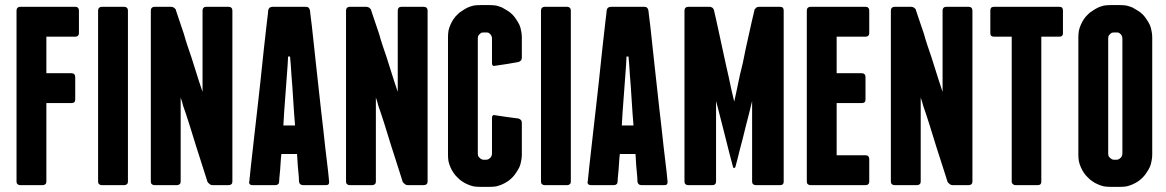

<svg xmlns="http://www.w3.org/2000/svg" viewBox="-20 -727 4580 754"><path d="M276.4 -700.2Q276.4 -700.2 248 -700.2Q219.7 -700.2 183.6 -700.2Q138.7 -700.2 98.6 -700.2Q58.6 -700.2 58.6 -700.2Q58.6 -700.2 58.6 -700.2Q58.6 -700.2 58.6 -700.2Q52.7 -700.2 48.8 -696.3Q44.9 -692.4 44.9 -685.5Q44.9 -685.5 44.9 -647.5Q44.9 -608.4 44.9 -546.9Q44.9 -514.6 44.9 -476.6Q44.9 -439.5 44.9 -400.4Q44.9 -352.5 44.9 -303.7Q44.9 -254.9 44.9 -210Q44.9 -127.9 44.9 -70.3Q44.9 -13.7 44.9 -13.7Q44.9 -13.7 44.9 -13.7Q44.9 -13.7 44.9 -13.7Q44.9 -6.8 48.8 -3.9Q52.7 0 58.6 0Q58.6 0 103.5 0Q148.4 0 148.4 0Q148.4 0 148.4 0Q148.4 0 148.4 0Q154.3 0 158.2 -3.9Q162.1 -6.8 162.1 -13.7Q162.1 -13.7 162.1 -53.7Q162.1 -93.8 162.1 -144.5Q162.1 -208 162.1 -264.6Q162.1 -322.3 162.1 -322.3Q162.1 -322.3 174.8 -322.3Q187.5 -322.3 204.1 -322.3Q224.6 -322.3 243.2 -322.3Q260.7 -322.3 260.7 -322.3Q260.7 -322.3 260.7 -322.3Q260.7 -322.3 260.7 -322.3Q267.6 -322.3 271.5 -325.2Q275.4 -329.1 275.4 -335.9Q275.4 -335.9 275.4 -380.9Q275.4 -424.8 275.4 -424.8Q275.4 -424.8 275.4 -424.8Q275.4 -424.8 275.4 -424.8Q275.4 -431.6 271.5 -435.5Q267.6 -439.5 260.7 -439.5Q260.7 -439.5 243.2 -439.5Q224.6 -439.5 204.1 -439.5Q187.5 -439.5 174.8 -439.5Q162.1 -439.5 162.1 -439.5Q162.1 -439.5 162.1 -458Q162.1 -476.6 162.1 -500Q162.1 -530.3 162.1 -556.6Q162.1 -583 162.1 -583Q162.1 -583 183.6 -583Q204.1 -583 227.5 -583Q247.1 -583 261.7 -583Q276.4 -583 276.4 -583Q276.4 -583 276.4 -583Q276.4 -583 276.4 -583Q283.2 -583 286.1 -586.9Q290 -589.8 290 -596.7Q290 -596.7 290 -641.6Q290 -685.5 290 -685.5Q290 -685.5 290 -685.5Q290 -685.5 290 -685.5Q290 -692.4 286.1 -696.3Q283.2 -700.2 276.4 -700.2Q276.4 -700.2 276.4 -700.2Q276.4 -700.2 276.4 -700.2Z M482.4 -685.5Q482.4 -685.5 482.4 -685.5Q482.4 -685.5 482.4 -685.5Q482.4 -692.4 478.5 -696.3Q474.6 -700.2 468.8 -700.2Q468.8 -700.2 423.8 -700.2Q378.9 -700.2 378.9 -700.2Q378.9 -700.2 378.9 -700.2Q378.9 -700.2 378.9 -700.2Q373 -700.2 369.1 -696.3Q365.2 -692.4 365.2 -685.5Q365.2 -685.5 365.2 -647.5Q365.2 -608.4 365.2 -546.9Q365.2 -514.6 365.2 -476.6Q365.2 -439.5 365.2 -400.4Q365.2 -352.5 365.2 -303.7Q365.2 -254.9 365.2 -210Q365.2 -127.9 365.2 -70.3Q365.2 -13.7 365.2 -13.7Q365.2 -13.7 365.2 -13.7Q365.2 -13.7 365.2 -13.7Q365.2 -6.8 369.1 -3.9Q373 0 378.9 0Q378.9 0 423.8 0Q468.8 0 468.8 0Q468.8 0 468.8 0Q468.8 0 468.8 0Q474.6 0 478.5 -3.9Q482.4 -6.8 482.4 -13.7Q482.4 -13.7 482.4 -52.7Q482.4 -91.8 482.4 -153.3Q482.4 -185.5 482.4 -222.7Q482.4 -260.7 482.4 -299.8Q482.4 -347.7 482.4 -396.5Q482.4 -445.3 482.4 -490.2Q482.4 -572.3 482.4 -628.9Q482.4 -685.5 482.4 -685.5Z M877.9 -700.2Q877.9 -700.2 834 -700.2Q789.1 -700.2 789.1 -700.2Q789.1 -700.2 789.1 -700.2Q789.1 -700.2 789.1 -700.2Q782.2 -700.2 779.3 -696.3Q775.4 -692.4 775.4 -685.5Q775.4 -685.5 775.4 -627Q775.4 -567.4 775.4 -502Q775.4 -449.2 775.4 -407.2Q775.4 -366.2 775.4 -366.2Q775.4 -366.2 761.7 -407.2Q748 -449.2 731.4 -502.9Q723.6 -525.4 715.8 -548.8Q708 -572.3 702.1 -593.8Q688.5 -632.8 679.7 -660.2Q670.9 -686.5 670.9 -686.5Q670.9 -686.5 670.9 -686.5Q670.9 -686.5 670.9 -686.5Q670.9 -689.5 668.9 -691.4Q667 -693.4 664.1 -696.3Q661.1 -698.2 658.2 -699.2Q655.3 -700.2 652.3 -700.2Q652.3 -700.2 619.1 -700.2Q585.9 -700.2 585.9 -700.2Q585.9 -700.2 585.9 -700.2Q585.9 -700.2 585.9 -700.2Q580.1 -700.2 576.2 -696.3Q572.3 -692.4 572.3 -685.5Q572.3 -685.5 572.3 -647.5Q572.3 -608.4 572.3 -546.9Q572.3 -514.6 572.3 -476.6Q572.3 -439.5 572.3 -400.4Q572.3 -352.5 572.3 -303.7Q572.3 -254.9 572.3 -210Q572.3 -127.9 572.3 -70.3Q572.3 -13.7 572.3 -13.7Q572.3 -13.7 572.3 -13.7Q572.3 -13.7 572.3 -13.7Q572.3 -6.8 576.2 -3.9Q580.1 0 585.9 0Q585.9 0 630.9 0Q675.8 0 675.8 0Q675.8 0 675.8 0Q675.8 0 675.8 0Q681.6 0 685.5 -3.9Q689.5 -6.8 689.5 -13.7Q689.5 -13.7 689.5 -56.6Q689.5 -98.6 689.5 -154.3Q689.5 -198.2 689.5 -241.2Q689.5 -284.2 689.5 -311.5Q689.5 -327.1 689.5 -335Q689.5 -343.8 689.5 -343.8Q689.5 -343.8 692.4 -335Q695.3 -327.1 699.2 -311.5Q709 -284.2 722.7 -241.2Q736.3 -197.3 750 -153.3Q767.6 -98.6 781.2 -55.7Q794.9 -12.7 794.9 -12.7Q794.9 -12.7 794.9 -12.7Q794.9 -12.7 794.9 -12.7Q795.9 -10.7 797.9 -8.8Q800.8 -5.9 803.7 -3.9Q805.7 -2 808.6 -1Q811.5 0 814.5 0Q814.5 0 846.7 0Q877.9 0 877.9 0Q877.9 0 877.9 0Q877.9 0 877.9 0Q884.8 0 888.7 -3.9Q892.6 -6.8 892.6 -13.7Q892.6 -13.7 892.6 -52.7Q892.6 -91.8 892.6 -153.3Q892.6 -185.5 892.6 -222.7Q892.6 -260.7 892.6 -299.8Q892.6 -347.7 892.6 -396.5Q892.6 -445.3 892.6 -490.2Q892.6 -572.3 892.6 -628.9Q892.6 -685.5 892.6 -685.5Q892.6 -685.5 892.6 -685.5Q892.6 -685.5 892.6 -685.5Q892.6 -692.4 888.7 -696.3Q884.8 -700.2 877.9 -700.2Q877.9 -700.2 877.9 -700.2Q877.9 -700.2 877.9 -700.2Z M1197.3 -685.5Q1197.3 -685.5 1197.3 -685.5Q1197.3 -685.5 1197.3 -685.5Q1196.3 -692.4 1192.4 -696.3Q1188.5 -700.2 1181.6 -700.2Q1181.6 -700.2 1157.2 -700.2Q1131.8 -700.2 1105.5 -700.2Q1083 -700.2 1066.4 -700.2Q1049.8 -700.2 1049.8 -700.2Q1049.8 -700.2 1049.8 -700.2Q1049.8 -700.2 1049.8 -700.2Q1043 -700.2 1038.1 -696.3Q1034.2 -692.4 1033.2 -685.5Q1033.2 -685.5 1032.2 -673.8Q1031.2 -662.1 1028.3 -641.6Q1024.4 -602.5 1016.6 -538.1Q1009.8 -473.6 1002 -400.4Q996.1 -352.5 991.2 -303.7Q985.4 -254.9 980.5 -210Q970.7 -127.9 964.8 -70.3Q959 -13.7 959 -13.7Q959 -13.7 959 -13.7Q959 -13.7 959 -13.7Q958 -12.7 958 -11.7Q958 -6.8 960.9 -3.9Q963.9 0 970.7 0Q970.7 0 1015.6 0Q1061.5 0 1061.5 0Q1061.5 0 1061.5 0Q1061.5 0 1061.5 0Q1068.4 0 1072.3 -3.9Q1076.2 -6.8 1076.2 -13.7Q1076.2 -13.7 1077.1 -28.3Q1078.1 -42 1080.1 -59.6Q1082 -82 1083 -102.5Q1085 -122.1 1085 -122.1Q1085 -122.1 1115.2 -122.1Q1146.5 -122.1 1146.5 -122.1Q1146.5 -122.1 1147.5 -108.4Q1148.4 -93.8 1149.4 -76.2Q1151.4 -53.7 1153.3 -34.2Q1154.3 -13.7 1154.3 -13.7Q1154.3 -13.7 1154.3 -13.7Q1154.3 -13.7 1154.3 -13.7Q1155.3 -6.8 1159.2 -3.9Q1163.1 0 1169.9 0Q1169.9 0 1214.8 0Q1260.7 0 1260.7 0Q1260.7 0 1260.7 0Q1260.7 0 1260.7 0Q1267.6 0 1270.5 -3.9Q1272.5 -6.8 1272.5 -11.7Q1272.5 -12.7 1272.5 -13.7Q1272.5 -13.7 1268.6 -52.7Q1263.7 -91.8 1256.8 -152.3Q1252.9 -185.5 1249 -223.6Q1245.1 -260.7 1240.2 -299.8Q1230.5 -388.7 1220.7 -476.6Q1210.9 -564.5 1205.1 -621.1Q1201.2 -651.4 1199.2 -668.9Q1197.3 -685.5 1197.3 -685.5ZM1092.8 -234.4Q1092.8 -234.4 1095.7 -284.2Q1099.6 -334 1103.5 -389.6Q1106.4 -434.6 1109.4 -469.7Q1111.3 -504.9 1111.3 -504.9Q1111.3 -504.9 1115.2 -504.9Q1119.1 -504.9 1119.1 -504.9Q1119.1 -504.9 1122.1 -469.7Q1124 -434.6 1127.9 -389.6Q1131.8 -334 1134.8 -284.2Q1138.7 -234.4 1138.7 -234.4Q1138.7 -234.4 1115.2 -234.4Q1092.8 -234.4 1092.8 -234.4Z M1644.5 -700.2Q1644.5 -700.2 1600.6 -700.2Q1555.7 -700.2 1555.7 -700.2Q1555.7 -700.2 1555.7 -700.2Q1555.7 -700.2 1555.7 -700.2Q1548.8 -700.2 1545.9 -696.3Q1542 -692.4 1542 -685.5Q1542 -685.5 1542 -627Q1542 -567.4 1542 -502Q1542 -449.2 1542 -407.2Q1542 -366.2 1542 -366.2Q1542 -366.2 1528.3 -407.2Q1514.6 -449.2 1498 -502.9Q1490.2 -525.4 1482.4 -548.8Q1474.6 -572.3 1468.8 -593.8Q1455.1 -632.8 1446.3 -660.2Q1437.5 -686.5 1437.5 -686.5Q1437.5 -686.5 1437.5 -686.5Q1437.5 -686.5 1437.5 -686.5Q1437.5 -689.5 1435.5 -691.4Q1433.6 -693.4 1430.7 -696.3Q1427.7 -698.2 1424.8 -699.2Q1421.9 -700.2 1418.9 -700.2Q1418.9 -700.2 1385.7 -700.2Q1352.5 -700.2 1352.5 -700.2Q1352.5 -700.2 1352.5 -700.2Q1352.5 -700.2 1352.5 -700.2Q1346.7 -700.2 1342.8 -696.3Q1338.9 -692.4 1338.9 -685.5Q1338.9 -685.5 1338.9 -647.5Q1338.9 -608.4 1338.9 -546.9Q1338.9 -514.6 1338.9 -476.6Q1338.9 -439.5 1338.9 -400.4Q1338.9 -352.5 1338.9 -303.7Q1338.9 -254.9 1338.9 -210Q1338.9 -127.9 1338.9 -70.3Q1338.9 -13.7 1338.9 -13.7Q1338.9 -13.7 1338.9 -13.7Q1338.9 -13.7 1338.9 -13.7Q1338.9 -6.8 1342.8 -3.9Q1346.7 0 1352.5 0Q1352.5 0 1397.5 0Q1442.4 0 1442.4 0Q1442.4 0 1442.4 0Q1442.4 0 1442.4 0Q1448.2 0 1452.1 -3.9Q1456.1 -6.8 1456.1 -13.7Q1456.1 -13.7 1456.1 -56.6Q1456.1 -98.6 1456.1 -154.3Q1456.1 -198.2 1456.1 -241.2Q1456.1 -284.2 1456.1 -311.5Q1456.1 -327.1 1456.1 -335Q1456.1 -343.8 1456.1 -343.8Q1456.1 -343.8 1459 -335Q1461.9 -327.1 1465.8 -311.5Q1475.6 -284.2 1489.3 -241.2Q1502.9 -197.3 1516.6 -153.3Q1534.2 -98.6 1547.9 -55.7Q1561.5 -12.7 1561.5 -12.7Q1561.5 -12.7 1561.5 -12.7Q1561.5 -12.7 1561.5 -12.7Q1562.5 -10.7 1564.5 -8.8Q1567.4 -5.9 1570.3 -3.9Q1572.3 -2 1575.2 -1Q1578.1 0 1581.1 0Q1581.1 0 1613.3 0Q1644.5 0 1644.5 0Q1644.5 0 1644.5 0Q1644.5 0 1644.5 0Q1651.4 0 1655.3 -3.9Q1659.2 -6.8 1659.2 -13.7Q1659.2 -13.7 1659.2 -52.7Q1659.2 -91.8 1659.2 -153.3Q1659.2 -185.5 1659.2 -222.7Q1659.2 -260.7 1659.2 -299.8Q1659.2 -347.7 1659.2 -396.5Q1659.2 -445.3 1659.2 -490.2Q1659.2 -572.3 1659.2 -628.9Q1659.2 -685.5 1659.2 -685.5Q1659.2 -685.5 1659.2 -685.5Q1659.2 -685.5 1659.2 -685.5Q1659.2 -692.4 1655.3 -696.3Q1651.4 -700.2 1644.5 -700.2Q1644.5 -700.2 1644.5 -700.2Q1644.5 -700.2 1644.5 -700.2Z M1903.3 -707Q1903.3 -707 1883.8 -707Q1865.2 -707 1865.2 -707Q1865.2 -707 1865.2 -707Q1865.2 -707 1865.2 -707Q1852.5 -707 1839.8 -705.1Q1827.1 -702.1 1816.4 -697.3Q1804.7 -691.4 1794.9 -684.6Q1784.2 -678.7 1776.4 -669.9Q1767.6 -662.1 1760.7 -651.4Q1753.9 -641.6 1749 -629.9Q1744.1 -619.1 1741.2 -606.4Q1739.3 -593.8 1739.3 -581.1Q1739.3 -581.1 1739.3 -521.5Q1739.3 -461.9 1739.3 -384.8Q1739.3 -323.2 1739.3 -262.7Q1739.3 -202.1 1739.3 -164.1Q1739.3 -143.6 1739.3 -130.9Q1739.3 -119.1 1739.3 -119.1Q1739.3 -119.1 1739.3 -119.1Q1739.3 -119.1 1739.3 -119.1Q1739.3 -106.4 1741.2 -93.8Q1744.1 -81.1 1749 -70.3Q1753.9 -58.6 1760.7 -48.8Q1767.6 -38.1 1776.4 -30.3Q1784.2 -21.5 1794.9 -14.6Q1804.7 -7.8 1816.4 -2.9Q1827.1 2 1839.8 4.9Q1852.5 6.8 1865.2 6.8Q1865.2 6.8 1883.8 6.8Q1903.3 6.8 1903.3 6.8Q1903.3 6.8 1903.3 6.8Q1903.3 6.8 1903.3 6.8Q1916 6.8 1928.7 4.9Q1940.4 2 1952.1 -2.9Q1962.9 -7.8 1973.6 -14.6Q1983.4 -21.5 1992.2 -30.3Q2000 -38.1 2006.8 -48.8Q2013.7 -58.6 2019.5 -70.3Q2024.4 -81.1 2026.4 -93.8Q2029.3 -106.4 2029.3 -119.1Q2029.3 -119.1 2029.3 -134.8Q2029.3 -151.4 2029.3 -171.9Q2029.3 -198.2 2029.3 -220.7Q2029.3 -244.1 2029.3 -244.1Q2029.3 -244.1 2029.3 -244.1Q2029.3 -244.1 2029.3 -244.1Q2029.3 -251 2026.4 -254.9Q2022.5 -259.8 2015.6 -261.7Q2015.6 -261.7 1970.7 -267.6Q1924.8 -274.4 1924.8 -274.4Q1924.8 -274.4 1924.8 -274.4Q1924.8 -274.4 1924.8 -274.4Q1918 -276.4 1915 -273.4Q1912.1 -270.5 1912.1 -263.7Q1912.1 -263.7 1912.1 -238.3Q1912.1 -212.9 1912.1 -183.6Q1912.1 -160.2 1912.1 -142.6Q1912.1 -124 1912.1 -124Q1912.1 -124 1912.1 -124Q1912.1 -124 1912.1 -124Q1912.1 -119.1 1910.2 -115.2Q1909.2 -110.4 1905.3 -107.4Q1901.4 -103.5 1897.5 -101.6Q1893.6 -99.6 1887.7 -99.6Q1887.7 -99.6 1883.8 -99.6Q1879.9 -99.6 1879.9 -99.6Q1879.9 -99.6 1879.9 -99.6Q1879.9 -99.6 1879.9 -99.6Q1875 -99.6 1871.1 -101.6Q1867.2 -103.5 1863.3 -107.4Q1859.4 -110.4 1857.4 -115.2Q1856.4 -119.1 1856.4 -124Q1856.4 -124 1856.4 -182.6Q1856.4 -240.2 1856.4 -316.4Q1856.4 -348.6 1856.4 -380.9Q1856.4 -414.1 1856.4 -443.4Q1856.4 -500 1856.4 -538.1Q1856.4 -576.2 1856.4 -576.2Q1856.4 -576.2 1856.4 -576.2Q1856.4 -576.2 1856.4 -576.2Q1856.4 -581.1 1857.4 -585Q1859.4 -588.9 1863.3 -592.8Q1867.2 -596.7 1871.1 -598.6Q1875 -599.6 1879.9 -599.6Q1879.9 -599.6 1883.8 -599.6Q1887.7 -599.6 1887.7 -599.6Q1887.7 -599.6 1887.7 -599.6Q1887.7 -599.6 1887.7 -599.6Q1893.6 -599.6 1897.5 -598.6Q1901.4 -596.7 1905.3 -592.8Q1909.2 -588.9 1910.2 -585Q1912.1 -581.1 1912.1 -576.2Q1912.1 -576.2 1912.1 -527.3Q1912.1 -478.5 1912.1 -478.5Q1912.1 -478.5 1912.1 -478.5Q1912.1 -478.5 1912.1 -478.5Q1912.1 -472.7 1915 -469.7Q1918 -466.8 1924.8 -468.8Q1924.8 -468.8 1970.7 -475.6Q2015.6 -483.4 2015.6 -483.4Q2015.6 -483.4 2015.6 -483.4Q2015.6 -483.4 2015.6 -483.4Q2022.5 -485.4 2026.4 -490.2Q2029.3 -494.1 2029.3 -501Q2029.3 -501 2029.3 -541Q2029.3 -581.1 2029.3 -581.1Q2029.3 -581.1 2029.3 -581.1Q2029.3 -581.1 2029.3 -581.1Q2029.3 -593.8 2026.4 -606.4Q2024.4 -619.1 2019.5 -629.9Q2013.7 -641.6 2006.8 -651.4Q2000 -662.1 1992.2 -669.9Q1983.4 -678.7 1973.6 -684.6Q1962.9 -691.4 1952.1 -697.3Q1940.4 -702.1 1928.7 -705.1Q1916 -707 1903.3 -707Q1903.3 -707 1903.3 -707Q1903.3 -707 1903.3 -707Z M2221.7 -685.5Q2221.7 -685.5 2221.7 -685.5Q2221.7 -685.5 2221.7 -685.5Q2221.7 -692.4 2217.8 -696.3Q2213.9 -700.2 2208 -700.2Q2208 -700.2 2163.1 -700.2Q2118.2 -700.2 2118.2 -700.2Q2118.2 -700.2 2118.2 -700.2Q2118.2 -700.2 2118.2 -700.2Q2112.3 -700.2 2108.4 -696.3Q2104.5 -692.4 2104.5 -685.5Q2104.5 -685.5 2104.5 -647.5Q2104.5 -608.4 2104.5 -546.9Q2104.5 -514.6 2104.5 -476.6Q2104.5 -439.5 2104.5 -400.4Q2104.5 -352.5 2104.5 -303.7Q2104.5 -254.9 2104.5 -210Q2104.5 -127.9 2104.5 -70.3Q2104.5 -13.7 2104.5 -13.7Q2104.5 -13.7 2104.5 -13.7Q2104.5 -13.7 2104.5 -13.7Q2104.5 -6.8 2108.4 -3.9Q2112.3 0 2118.2 0Q2118.2 0 2163.1 0Q2208 0 2208 0Q2208 0 2208 0Q2208 0 2208 0Q2213.9 0 2217.8 -3.9Q2221.7 -6.8 2221.7 -13.7Q2221.7 -13.7 2221.7 -52.7Q2221.7 -91.8 2221.7 -153.3Q2221.7 -185.5 2221.7 -222.7Q2221.7 -260.7 2221.7 -299.8Q2221.7 -347.7 2221.7 -396.5Q2221.7 -445.3 2221.7 -490.2Q2221.7 -572.3 2221.7 -628.9Q2221.7 -685.5 2221.7 -685.5Z M2526.4 -685.5Q2526.4 -685.5 2526.4 -685.5Q2526.4 -685.5 2526.4 -685.5Q2525.4 -692.4 2521.5 -696.3Q2517.6 -700.2 2510.7 -700.2Q2510.7 -700.2 2486.3 -700.2Q2460.9 -700.2 2434.6 -700.2Q2412.1 -700.2 2395.5 -700.2Q2378.9 -700.2 2378.9 -700.2Q2378.9 -700.2 2378.9 -700.2Q2378.9 -700.2 2378.9 -700.2Q2372.1 -700.2 2367.2 -696.3Q2363.3 -692.4 2362.3 -685.5Q2362.3 -685.5 2361.3 -673.8Q2360.4 -662.1 2357.4 -641.6Q2353.5 -602.5 2345.7 -538.1Q2338.9 -473.6 2331.1 -400.4Q2325.2 -352.5 2320.3 -303.7Q2314.5 -254.9 2309.6 -210Q2299.8 -127.9 2293.9 -70.3Q2288.1 -13.7 2288.1 -13.7Q2288.1 -13.7 2288.1 -13.7Q2288.1 -13.7 2288.1 -13.7Q2287.1 -12.7 2287.1 -11.7Q2287.1 -6.8 2290 -3.9Q2293 0 2299.8 0Q2299.8 0 2344.7 0Q2390.6 0 2390.6 0Q2390.6 0 2390.6 0Q2390.6 0 2390.6 0Q2397.5 0 2401.4 -3.9Q2405.3 -6.8 2405.3 -13.7Q2405.3 -13.7 2406.2 -28.3Q2407.2 -42 2409.2 -59.6Q2411.1 -82 2412.1 -102.5Q2414.1 -122.1 2414.1 -122.1Q2414.1 -122.1 2444.3 -122.1Q2475.6 -122.1 2475.6 -122.1Q2475.6 -122.1 2476.6 -108.4Q2477.5 -93.8 2478.5 -76.2Q2480.5 -53.7 2482.4 -34.2Q2483.4 -13.7 2483.4 -13.7Q2483.4 -13.7 2483.4 -13.7Q2483.4 -13.7 2483.4 -13.7Q2484.4 -6.8 2488.3 -3.9Q2492.2 0 2499 0Q2499 0 2543.9 0Q2589.8 0 2589.8 0Q2589.8 0 2589.8 0Q2589.8 0 2589.8 0Q2596.7 0 2599.6 -3.9Q2601.6 -6.8 2601.6 -11.7Q2601.6 -12.7 2601.6 -13.7Q2601.6 -13.7 2597.7 -52.7Q2592.8 -91.8 2585.9 -152.3Q2582 -185.5 2578.1 -223.6Q2574.2 -260.7 2569.3 -299.8Q2559.6 -388.7 2549.8 -476.6Q2540 -564.5 2534.2 -621.1Q2530.3 -651.4 2528.3 -668.9Q2526.4 -685.5 2526.4 -685.5ZM2421.9 -234.4Q2421.9 -234.4 2424.8 -284.2Q2428.7 -334 2432.6 -389.6Q2435.5 -434.6 2438.5 -469.7Q2440.4 -504.9 2440.4 -504.9Q2440.4 -504.9 2444.3 -504.9Q2448.2 -504.9 2448.2 -504.9Q2448.2 -504.9 2451.2 -469.7Q2453.1 -434.6 2457 -389.6Q2460.9 -334 2463.9 -284.2Q2467.8 -234.4 2467.8 -234.4Q2467.8 -234.4 2444.3 -234.4Q2421.9 -234.4 2421.9 -234.4Z M3043.9 -700.2Q3043.9 -700.2 3002 -700.2Q2959 -700.2 2959 -700.2Q2959 -700.2 2959 -700.2Q2959 -700.2 2959 -700.2Q2956.1 -700.2 2954.1 -699.2Q2951.2 -698.2 2949.2 -696.3Q2947.3 -693.4 2944.3 -691.4Q2942.4 -688.5 2942.4 -685.5Q2942.4 -685.5 2931.6 -639.6Q2921.9 -593.8 2908.2 -534.2Q2902.3 -507.8 2897.5 -481.4Q2891.6 -456.1 2885.7 -432.6Q2876 -387.7 2870.1 -358.4Q2863.3 -328.1 2863.3 -328.1Q2863.3 -328.1 2852.5 -374Q2842.8 -420.9 2829.1 -480.5Q2819.3 -528.3 2808.6 -575.2Q2797.9 -622.1 2792 -651.4Q2788.1 -668 2786.1 -676.8Q2784.2 -685.5 2784.2 -685.5Q2784.2 -685.5 2784.2 -685.5Q2784.2 -685.5 2784.2 -685.5Q2783.2 -688.5 2782.2 -691.4Q2780.3 -693.4 2778.3 -696.3Q2775.4 -698.2 2772.5 -699.2Q2770.5 -700.2 2766.6 -700.2Q2766.6 -700.2 2724.6 -700.2Q2681.6 -700.2 2681.6 -700.2Q2681.6 -700.2 2681.6 -700.2Q2681.6 -700.2 2681.6 -700.2Q2675.8 -700.2 2671.9 -696.3Q2668 -692.4 2668 -685.5Q2668 -685.5 2668 -647.5Q2668 -608.4 2668 -546.9Q2668 -514.6 2668 -476.6Q2668 -439.5 2668 -400.4Q2668 -352.5 2668 -303.7Q2668 -254.9 2668 -210Q2668 -127.9 2668 -70.3Q2668 -13.7 2668 -13.7Q2668 -13.7 2668 -13.7Q2668 -13.7 2668 -13.7Q2668 -6.8 2671.9 -3.9Q2675.8 0 2681.6 0Q2681.6 0 2730.5 0Q2778.3 0 2778.3 0Q2778.3 0 2778.3 0Q2778.3 0 2778.3 0Q2785.2 0 2788.1 -3.9Q2792 -6.8 2792 -13.7Q2792 -13.7 2792 -54.7Q2792 -95.7 2792 -148.4Q2792 -212.9 2792 -271.5Q2792 -330.1 2792 -330.1Q2792 -330.1 2800.8 -296.9Q2809.6 -263.7 2820.3 -220.7Q2834 -167 2845.7 -120.1Q2858.4 -72.3 2858.4 -72.3Q2858.4 -72.3 2858.4 -72.3Q2858.4 -72.3 2858.4 -72.3Q2858.4 -69.3 2860.4 -68.4Q2861.3 -67.4 2863.3 -67.4Q2864.3 -67.4 2866.2 -68.4Q2867.2 -69.3 2868.2 -72.3Q2868.2 -72.3 2877 -105.5Q2884.8 -138.7 2896.5 -181.6Q2909.2 -234.4 2921.9 -282.2Q2933.6 -330.1 2933.6 -330.1Q2933.6 -330.1 2933.6 -271.5Q2933.6 -212.9 2933.6 -148.4Q2933.6 -95.7 2933.6 -54.7Q2933.6 -13.7 2933.6 -13.7Q2933.6 -13.7 2933.6 -13.7Q2933.6 -13.7 2933.6 -13.7Q2933.6 -6.8 2937.5 -3.9Q2941.4 0 2948.2 0Q2948.2 0 2996.1 0Q3043.9 0 3043.9 0Q3043.9 0 3043.9 0Q3043.9 0 3043.9 0Q3050.8 0 3054.7 -3.9Q3057.6 -6.8 3057.6 -13.7Q3057.6 -13.7 3057.6 -52.7Q3057.6 -91.8 3057.6 -153.3Q3057.6 -185.5 3057.6 -222.7Q3057.6 -260.7 3057.6 -299.8Q3057.6 -347.7 3057.6 -396.5Q3057.6 -445.3 3057.6 -490.2Q3057.6 -572.3 3057.6 -628.9Q3057.6 -685.5 3057.6 -685.5Q3057.6 -685.5 3057.6 -685.5Q3057.6 -685.5 3057.6 -685.5Q3057.6 -692.4 3054.7 -696.3Q3050.8 -700.2 3043.9 -700.2Q3043.9 -700.2 3043.9 -700.2Q3043.9 -700.2 3043.9 -700.2Z M3379.9 -117.2Q3379.9 -117.2 3365.2 -117.2Q3350.6 -117.2 3331.1 -117.2Q3307.6 -117.2 3287.1 -117.2Q3265.6 -117.2 3265.6 -117.2Q3265.6 -117.2 3265.6 -155.3Q3265.6 -193.4 3265.6 -234.4Q3265.6 -269.5 3265.6 -295.9Q3265.6 -322.3 3265.6 -322.3Q3265.6 -322.3 3278.3 -322.3Q3291 -322.3 3307.6 -322.3Q3328.1 -322.3 3346.7 -322.3Q3364.3 -322.3 3364.3 -322.3Q3364.3 -322.3 3364.3 -322.3Q3364.3 -322.3 3364.3 -322.3Q3371.1 -322.3 3375 -325.2Q3378.9 -329.1 3378.9 -335.9Q3378.9 -335.9 3378.9 -380.9Q3378.9 -424.8 3378.9 -424.8Q3378.9 -424.8 3378.9 -424.8Q3378.9 -424.8 3378.9 -424.8Q3378.9 -431.6 3375 -435.5Q3371.1 -439.5 3364.3 -439.5Q3364.3 -439.5 3346.7 -439.5Q3328.1 -439.5 3307.6 -439.5Q3291 -439.5 3278.3 -439.5Q3265.6 -439.5 3265.6 -439.5Q3265.6 -439.5 3265.6 -458Q3265.6 -476.6 3265.6 -500Q3265.6 -530.3 3265.6 -556.6Q3265.6 -583 3265.6 -583Q3265.6 -583 3287.1 -583Q3307.6 -583 3331.1 -583Q3350.6 -583 3365.2 -583Q3379.9 -583 3379.9 -583Q3379.9 -583 3379.9 -583Q3379.9 -583 3379.9 -583Q3386.7 -583 3389.6 -586.9Q3393.6 -589.8 3393.6 -596.7Q3393.6 -596.7 3393.6 -641.6Q3393.6 -685.5 3393.6 -685.5Q3393.6 -685.5 3393.6 -685.5Q3393.6 -685.5 3393.6 -685.5Q3393.6 -692.4 3389.6 -696.3Q3386.7 -700.2 3379.9 -700.2Q3379.9 -700.2 3351.6 -700.2Q3323.2 -700.2 3287.1 -700.2Q3242.2 -700.2 3202.1 -700.2Q3162.1 -700.2 3162.1 -700.2Q3162.1 -700.2 3162.1 -700.2Q3162.1 -700.2 3162.1 -700.2Q3156.2 -700.2 3152.3 -696.3Q3148.4 -692.4 3148.4 -685.5Q3148.4 -685.5 3148.4 -647.5Q3148.4 -608.4 3148.4 -546.9Q3148.4 -514.6 3148.4 -476.6Q3148.4 -439.5 3148.4 -400.4Q3148.4 -352.5 3148.4 -303.7Q3148.4 -254.9 3148.4 -210Q3148.4 -127.9 3148.4 -70.3Q3148.4 -13.7 3148.4 -13.7Q3148.4 -13.7 3148.4 -13.7Q3148.4 -13.7 3148.4 -13.7Q3148.4 -6.8 3152.3 -3.9Q3156.2 0 3162.1 0Q3162.1 0 3190.4 0Q3218.8 0 3254.9 0Q3299.8 0 3339.8 0Q3379.9 0 3379.9 0Q3379.9 0 3379.9 0Q3379.9 0 3379.9 0Q3386.7 0 3389.6 -3.9Q3393.6 -6.8 3393.6 -13.7Q3393.6 -13.7 3393.6 -58.6Q3393.6 -102.5 3393.6 -102.5Q3393.6 -102.5 3393.6 -102.5Q3393.6 -102.5 3393.6 -102.5Q3393.6 -109.4 3389.6 -113.3Q3386.7 -117.2 3379.9 -117.2Q3379.9 -117.2 3379.9 -117.2Q3379.9 -117.2 3379.9 -117.2Z M3784.2 -700.2Q3784.2 -700.2 3740.2 -700.2Q3695.3 -700.2 3695.3 -700.2Q3695.3 -700.2 3695.3 -700.2Q3695.3 -700.2 3695.3 -700.2Q3688.5 -700.2 3685.5 -696.3Q3681.6 -692.4 3681.6 -685.5Q3681.6 -685.5 3681.6 -627Q3681.6 -567.4 3681.6 -502Q3681.6 -449.2 3681.6 -407.2Q3681.6 -366.2 3681.6 -366.2Q3681.6 -366.2 3668 -407.2Q3654.3 -449.2 3637.7 -502.9Q3629.9 -525.4 3622.1 -548.8Q3614.3 -572.3 3608.4 -593.8Q3594.7 -632.8 3585.9 -660.2Q3577.1 -686.5 3577.1 -686.5Q3577.1 -686.5 3577.1 -686.5Q3577.1 -686.5 3577.1 -686.5Q3577.1 -689.5 3575.2 -691.4Q3573.2 -693.4 3570.3 -696.3Q3567.4 -698.2 3564.5 -699.2Q3561.5 -700.2 3558.6 -700.2Q3558.6 -700.2 3525.4 -700.2Q3492.2 -700.2 3492.2 -700.2Q3492.2 -700.2 3492.2 -700.2Q3492.2 -700.2 3492.2 -700.2Q3486.3 -700.2 3482.4 -696.3Q3478.5 -692.4 3478.5 -685.5Q3478.5 -685.5 3478.5 -647.5Q3478.5 -608.4 3478.5 -546.9Q3478.5 -514.6 3478.5 -476.6Q3478.5 -439.5 3478.5 -400.4Q3478.5 -352.5 3478.5 -303.7Q3478.5 -254.9 3478.5 -210Q3478.5 -127.9 3478.5 -70.3Q3478.5 -13.7 3478.5 -13.7Q3478.5 -13.7 3478.5 -13.7Q3478.5 -13.7 3478.5 -13.7Q3478.5 -6.8 3482.4 -3.9Q3486.3 0 3492.2 0Q3492.2 0 3537.1 0Q3582 0 3582 0Q3582 0 3582 0Q3582 0 3582 0Q3587.9 0 3591.8 -3.9Q3595.7 -6.8 3595.7 -13.7Q3595.7 -13.7 3595.7 -56.6Q3595.7 -98.6 3595.7 -154.3Q3595.7 -198.2 3595.7 -241.2Q3595.7 -284.2 3595.7 -311.5Q3595.7 -327.1 3595.7 -335Q3595.7 -343.8 3595.7 -343.8Q3595.7 -343.8 3598.6 -335Q3601.6 -327.1 3605.5 -311.5Q3615.2 -284.2 3628.9 -241.2Q3642.6 -197.3 3656.2 -153.3Q3673.8 -98.6 3687.5 -55.7Q3701.2 -12.7 3701.2 -12.7Q3701.2 -12.7 3701.2 -12.7Q3701.2 -12.7 3701.2 -12.7Q3702.1 -10.7 3704.1 -8.8Q3707 -5.9 3710 -3.9Q3711.9 -2 3714.8 -1Q3717.8 0 3720.7 0Q3720.7 0 3752.9 0Q3784.2 0 3784.2 0Q3784.2 0 3784.2 0Q3784.2 0 3784.2 0Q3791 0 3794.9 -3.9Q3798.8 -6.8 3798.8 -13.7Q3798.8 -13.7 3798.8 -52.7Q3798.8 -91.8 3798.8 -153.3Q3798.8 -185.5 3798.8 -222.7Q3798.8 -260.7 3798.8 -299.8Q3798.8 -347.7 3798.8 -396.5Q3798.8 -445.3 3798.8 -490.2Q3798.8 -572.3 3798.8 -628.9Q3798.8 -685.5 3798.8 -685.5Q3798.8 -685.5 3798.8 -685.5Q3798.8 -685.5 3798.8 -685.5Q3798.8 -692.4 3794.9 -696.3Q3791 -700.2 3784.2 -700.2Q3784.2 -700.2 3784.2 -700.2Q3784.2 -700.2 3784.2 -700.2Z M4140.6 -700.2Q4140.6 -700.2 4107.4 -700.2Q4074.2 -700.2 4031.2 -700.2Q3978.5 -700.2 3930.7 -700.2Q3882.8 -700.2 3882.8 -700.2Q3882.8 -700.2 3882.8 -700.2Q3882.8 -700.2 3882.8 -700.2Q3876 -700.2 3872.1 -696.3Q3869.1 -692.4 3869.1 -685.5Q3869.1 -685.5 3869.1 -641.6Q3869.1 -596.7 3869.1 -596.7Q3869.1 -596.7 3869.1 -596.7Q3869.1 -596.7 3869.1 -596.7Q3869.1 -589.8 3872.1 -586.9Q3876 -583 3882.8 -583Q3882.8 -583 3918 -583Q3953.1 -583 3953.1 -583Q3953.1 -583 3953.1 -509.8Q3953.1 -436.5 3953.1 -340.8Q3953.1 -300.8 3953.1 -259.8Q3953.1 -218.8 3953.1 -180.7Q3953.1 -110.4 3953.1 -62.5Q3953.1 -13.7 3953.1 -13.7Q3953.1 -13.7 3953.1 -13.7Q3953.1 -13.7 3953.1 -13.7Q3953.1 -10.7 3954.1 -8.8Q3955.1 -5.9 3958 -3.9Q3960 -2 3961.9 -1Q3964.8 0 3966.8 0Q3966.8 0 4011.7 0Q4055.7 0 4055.7 0Q4055.7 0 4055.7 0Q4055.7 0 4055.7 0Q4062.5 0 4066.4 -3.9Q4069.3 -6.8 4069.3 -13.7Q4069.3 -13.7 4069.3 -87.9Q4069.3 -161.1 4069.3 -255.9Q4069.3 -296.9 4069.3 -337.9Q4069.3 -378.9 4069.3 -417Q4069.3 -486.3 4069.3 -535.2Q4069.3 -583 4069.3 -583Q4069.3 -583 4105.5 -583Q4140.6 -583 4140.6 -583Q4140.6 -583 4140.6 -583Q4140.6 -583 4140.6 -583Q4147.5 -583 4151.4 -586.9Q4154.3 -589.8 4154.3 -596.7Q4154.3 -596.7 4154.3 -641.6Q4154.3 -685.5 4154.3 -685.5Q4154.3 -685.5 4154.3 -685.5Q4154.3 -685.5 4154.3 -685.5Q4154.3 -692.4 4151.4 -696.3Q4147.5 -700.2 4140.6 -700.2Q4140.6 -700.2 4140.6 -700.2Q4140.6 -700.2 4140.6 -700.2Z M4504.9 -581.1Q4504.9 -581.1 4504.9 -581.1Q4504.9 -581.1 4504.9 -581.1Q4504.9 -593.8 4502 -606.4Q4500 -619.1 4495.1 -629.9Q4489.3 -641.6 4482.4 -651.4Q4475.6 -662.1 4467.8 -669.9Q4459 -678.7 4449.2 -684.6Q4438.5 -691.4 4427.7 -697.3Q4416 -702.1 4404.3 -705.1Q4391.6 -707 4378.9 -707Q4378.9 -707 4359.4 -707Q4340.8 -707 4340.8 -707Q4340.8 -707 4340.8 -707Q4340.8 -707 4340.8 -707Q4328.1 -707 4315.4 -705.1Q4302.7 -702.1 4292 -697.3Q4280.3 -691.4 4270.5 -684.6Q4259.8 -678.7 4252 -669.9Q4243.2 -662.1 4236.3 -651.4Q4229.5 -641.6 4224.6 -629.9Q4219.7 -619.1 4216.8 -606.4Q4214.8 -593.8 4214.8 -581.1Q4214.8 -581.1 4214.8 -521.5Q4214.8 -461.9 4214.8 -384.8Q4214.8 -323.2 4214.8 -262.7Q4214.8 -202.1 4214.8 -164.1Q4214.8 -143.6 4214.8 -130.9Q4214.8 -119.1 4214.8 -119.1Q4214.8 -119.1 4214.8 -119.1Q4214.8 -119.1 4214.8 -119.1Q4214.8 -106.4 4216.8 -93.8Q4219.7 -81.1 4224.6 -70.3Q4229.5 -58.6 4236.3 -48.8Q4243.2 -38.1 4252 -30.3Q4259.8 -21.5 4270.5 -14.6Q4280.3 -7.8 4292 -2.9Q4302.7 2 4315.4 4.9Q4328.1 6.8 4340.8 6.8Q4340.8 6.8 4359.4 6.8Q4378.9 6.8 4378.9 6.8Q4378.9 6.8 4378.9 6.8Q4378.9 6.8 4378.9 6.8Q4391.6 6.8 4404.3 4.9Q4416 2 4427.7 -2.9Q4438.5 -7.8 4449.2 -14.6Q4459 -21.5 4467.8 -30.3Q4475.6 -38.1 4482.4 -48.8Q4489.3 -58.6 4495.1 -70.3Q4500 -81.1 4502 -93.8Q4504.9 -106.4 4504.9 -119.1Q4504.9 -119.1 4504.9 -178.7Q4504.9 -238.3 4504.9 -315.4Q4504.9 -348.6 4504.9 -381.8Q4504.9 -416 4504.9 -446.3Q4504.9 -502.9 4504.9 -542Q4504.9 -581.1 4504.9 -581.1ZM4387.7 -124Q4387.7 -124 4387.7 -124Q4387.7 -124 4387.7 -124Q4387.7 -119.1 4385.7 -115.2Q4384.8 -110.4 4380.9 -107.4Q4377 -103.5 4373 -101.6Q4369.1 -99.6 4363.3 -99.6Q4363.3 -99.6 4359.4 -99.6Q4355.5 -99.6 4355.5 -99.6Q4355.5 -99.6 4355.5 -99.6Q4355.5 -99.6 4355.5 -99.6Q4350.6 -99.6 4346.7 -101.6Q4342.8 -103.5 4338.9 -107.4Q4335 -110.4 4333 -115.2Q4332 -119.1 4332 -124Q4332 -124 4332 -182.6Q4332 -240.2 4332 -316.4Q4332 -348.6 4332 -380.9Q4332 -414.1 4332 -443.4Q4332 -500 4332 -538.1Q4332 -576.2 4332 -576.2Q4332 -576.2 4332 -576.2Q4332 -576.2 4332 -576.2Q4332 -581.1 4333 -585Q4335 -588.9 4338.9 -592.8Q4342.8 -596.7 4346.7 -598.6Q4350.6 -599.6 4355.5 -599.6Q4355.5 -599.6 4359.4 -599.6Q4363.3 -599.6 4363.3 -599.6Q4363.3 -599.6 4363.3 -599.6Q4363.3 -599.6 4363.3 -599.6Q4369.1 -599.6 4373 -598.6Q4377 -596.7 4380.9 -592.8Q4384.8 -588.9 4385.7 -585Q4387.7 -581.1 4387.7 -576.2Q4387.7 -576.2 4387.7 -517.6Q4387.7 -460 4387.7 -383.8Q4387.7 -351.6 4387.7 -318.4Q4387.7 -286.1 4387.7 -255.9Q4387.7 -200.2 4387.7 -162.1Q4387.7 -124 4387.7 -124Z"/></svg>

Font: Franchise Goodkids
Style: Regular
Weight: 500
Designer: ""
Version: ""